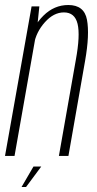

<svg xmlns="http://www.w3.org/2000/svg" viewBox="-41 -622 388 766"><path d="M-21 0H17L107 -510L116 -596.5H85ZM194 0H232L298.5 -379.5Q317 -484.5 306 -543.2Q295 -602 231.5 -602Q175 -602 132.2 -559.5Q89.5 -517 80 -465L94.5 -445Q103 -494 138 -533.2Q173 -572.5 214 -572.5Q257.5 -572.5 268.5 -526.8Q279.5 -481 261.5 -383ZM45 124H63L123.5 42.5H92.5Z"/></svg>

Font: Anybody Condensed ExtraLight
Style: Italic
Weight: 250
Width: 3
Italic angle: -10°
Version: Version 1.113;gftools[0.9.25]